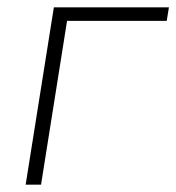

<svg xmlns="http://www.w3.org/2000/svg" viewBox="-20 -504 481 524"><path d="M50 0 127 -484H441L435 -447H163L92 0Z"/></svg>

Font: Nunito Sans ExtraLight
Style: Italic
Weight: 200
Italic angle: -9°
Designer: Vernon Adams
Foundry: Vernon Adams
Version: Version 3.006; ttfautohint (v1.8.3)